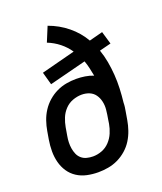

<svg xmlns="http://www.w3.org/2000/svg" viewBox="-138 -824 775 920"><g transform="rotate(-20 250.0 -363.5)"><path d="M204 8Q175 8 147 2Q119 -4 96 -19Q73 -34 58 -56.5Q43 -79 36 -106Q29 -133 29 -162Q29 -191 34 -221L41 -262Q45 -286 53.5 -311Q62 -336 76.5 -358.5Q91 -381 111.5 -399Q132 -417 156 -428.5Q180 -440 205.5 -444.5Q231 -449 256 -449Q278 -449 300.5 -445.5Q323 -442 343 -434Q339 -455 334.5 -475Q330 -495 323 -514L135 -466L117 -531L290 -576Q271 -604 244 -625.5Q217 -647 184 -660L215 -735Q268 -716 311 -681Q354 -646 381 -599L450 -617L469 -552L410 -537Q421 -506 427 -472.5Q433 -439 435.5 -404.5Q438 -370 436.5 -334.5Q435 -299 431 -264Q431 -253 429.5 -242Q428 -231 426 -220L419 -179Q415 -155 406.5 -130Q398 -105 384 -82.5Q370 -60 349.5 -42Q329 -24 305 -12.5Q281 -1 255 3.5Q229 8 204 8ZM206 -72Q229 -72 251.5 -80.5Q274 -89 291 -107Q308 -125 317.5 -147.5Q327 -170 331 -193L334 -213Q336 -225 338 -237.5Q340 -250 341 -262Q343 -283 338.5 -303Q334 -323 323 -338.5Q312 -354 294 -361.5Q276 -369 255 -369Q232 -369 209 -360.5Q186 -352 169 -334Q152 -316 143 -293.5Q134 -271 130 -248L123 -207Q120 -191 119.5 -175Q119 -159 121.5 -143.5Q124 -128 130 -114Q136 -100 147.5 -90Q159 -80 174.5 -76Q190 -72 206 -72Z"/></g></svg>

Font: Iosevka Curly Medium
Style: Italic
Weight: 500
Italic angle: -9°
Monospace: yes
Designer: Belleve Invis
Foundry: Belleve Invis
Version: Version 22.1.2; ttfautohint (v1.8.4)